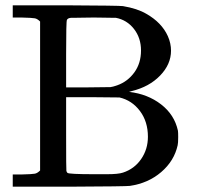

<svg xmlns="http://www.w3.org/2000/svg" viewBox="-20 -703 748 723"><path d="M131 -622Q121 -632 111.5 -634Q102 -636 61 -637H28V-683H229Q430 -682 443 -680Q497 -671 531 -651Q589 -618 612 -567Q624 -540 624 -512Q624 -461 583 -418.5Q542 -376 476 -360L466 -357Q536 -349 586.5 -310Q637 -271 650 -211Q651 -205 651 -187Q651 -164 649 -156Q636 -97 587 -55Q538 -13 469 -3Q456 -1 242 0H28V-46H61Q102 -47 111.5 -49Q121 -51 131 -61ZM511 -513Q511 -560 484.5 -594Q458 -628 416 -636Q415 -636 402.5 -636Q390 -636 370.5 -636.5Q351 -637 333 -637Q315 -637 295.5 -636.5Q276 -636 263 -636Q250 -636 248 -636Q235 -635 232 -628Q229 -624 229 -499V-374H312L396 -375L406 -377Q409 -378 416 -380L422 -382Q461 -396 486 -430.5Q511 -465 511 -513ZM537 -188Q537 -245 507 -285Q477 -325 430 -336L329 -337H229V-200Q229 -61 230 -59Q232 -54 234 -52Q240 -47 334 -47H383Q425 -47 443 -53Q486 -67 511.5 -104Q537 -141 537 -188Z"/></svg>

Font: KaTeX_Main
Style: Regular
Weight: 400
Version: Version 1.1; ttfautohint (v1.3)